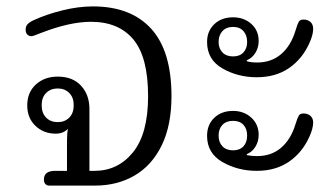

<svg xmlns="http://www.w3.org/2000/svg" viewBox="-20 -579 1044 599"><path d="M117 -19Q117 -46 152 -46H189V-139Q189 -164 192 -177Q177 -162 154 -162Q116 -162 90.5 -186.5Q65 -211 65 -250Q65 -291 92 -315.5Q119 -340 160 -340Q207 -340 233 -311.5Q259 -283 259 -239V-46H275Q348 -46 395 -104Q442 -162 442 -279Q442 -401 396 -456Q350 -511 264 -511Q198 -511 110 -477Q83 -466 78 -466Q71 -466 65.5 -471Q60 -476 60 -487Q60 -497 66 -503.5Q72 -510 85 -516Q124 -534 174 -546.5Q224 -559 270 -559Q388 -559 451.5 -489.5Q515 -420 515 -279Q515 -188 484.5 -125.5Q454 -63 400 -31.5Q346 0 277 0H133Q126 0 121.5 -5Q117 -10 117 -19ZM210 -251Q210 -275 196 -289Q182 -303 160 -303Q138 -303 124 -289Q110 -275 110 -251Q110 -226 124 -212Q138 -198 160 -198Q182 -198 196 -212Q210 -226 210 -251Z M626 -448Q626 -482 648.5 -503.5Q671 -525 707 -525Q741 -525 764 -504.5Q787 -484 787 -451Q787 -431 777 -414.5Q767 -398 750 -391V-388Q763 -384 782 -384Q827 -384 857.5 -410.5Q888 -437 902 -484Q908 -504 912 -511Q916 -518 927 -518Q940 -518 948.5 -510.5Q957 -503 957 -489Q957 -470 945 -444Q923 -395 881.5 -366.5Q840 -338 781 -338Q722 -338 674 -365.5Q626 -393 626 -448ZM751 -448Q751 -469 739.5 -482Q728 -495 707 -495Q686 -495 674 -482Q662 -469 662 -448Q662 -428 674 -415.5Q686 -403 707 -403Q728 -403 739.5 -415.5Q751 -428 751 -448ZM626 -155Q626 -190 648.5 -211.5Q671 -233 707 -233Q741 -233 764 -212Q787 -191 787 -158Q787 -138 777 -121.5Q767 -105 750 -98V-95Q765 -92 782 -92Q827 -92 857.5 -118.5Q888 -145 902 -192Q908 -211 912 -218Q916 -225 927 -225Q940 -225 948.5 -217.5Q957 -210 957 -197Q957 -178 945 -152Q923 -103 881.5 -74.5Q840 -46 781 -46Q722 -46 674 -73.5Q626 -101 626 -155ZM751 -156Q751 -177 739.5 -189.5Q728 -202 707 -202Q686 -202 674 -189.5Q662 -177 662 -156Q662 -135 674 -122.5Q686 -110 707 -110Q728 -110 739.5 -122.5Q751 -135 751 -156Z"/></svg>

Font: Maitree
Style: Regular
Weight: 400
Designer: CadsonDemak Team
Foundry: CadsonDemak
Version: Version 1.000